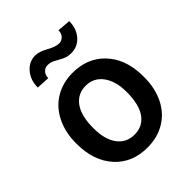

<svg xmlns="http://www.w3.org/2000/svg" viewBox="-212 -864 993 993"><g transform="rotate(-45 284.5 -367.5)"><path d="M38.6 -269Q38.6 -346.7 69.3 -408.9Q100.1 -471.2 155.8 -504.6Q211.4 -538.1 283.7 -538.1Q390.6 -538.1 457.3 -469.2Q523.9 -400.4 529.3 -286.6L529.8 -258.8Q529.8 -180.7 499.8 -119.1Q469.7 -57.6 413.8 -23.9Q357.9 9.8 284.7 9.8Q172.9 9.8 105.7 -64.7Q38.6 -139.2 38.6 -263.2ZM157.2 -258.8Q157.2 -177.2 190.9 -131.1Q224.6 -85 284.7 -85Q344.7 -85 378.2 -131.8Q411.6 -178.7 411.6 -269Q411.6 -349.1 377.2 -396Q342.8 -442.9 283.7 -442.9Q225.6 -442.9 191.4 -396.7Q157.2 -350.6 157.2 -258.8ZM460.4 -739.3Q460.4 -685.5 429.4 -649.9Q398.4 -614.3 351.6 -614.3Q332.5 -614.3 318.6 -618.4Q304.7 -622.6 279.1 -637.2Q253.4 -651.9 242.9 -654.8Q232.4 -657.7 219.7 -657.7Q201.2 -657.7 188.2 -643.8Q175.3 -629.9 175.3 -607.4L102.5 -611.3Q102.5 -665 133.5 -701.7Q164.6 -738.3 210.9 -738.3Q238.8 -738.3 278.1 -716.3Q317.4 -694.3 342.8 -694.3Q361.3 -694.3 374.5 -708.3Q387.7 -722.2 387.7 -745.1Z"/></g></svg>

Font: RobotoDraft Medium
Style: Regular
Weight: 500
Version: Version 2.001152; 2014